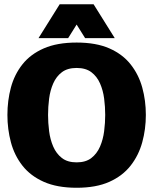

<svg xmlns="http://www.w3.org/2000/svg" viewBox="-20 -877 724 907"><path d="M342 10Q250 10 187 -18Q124 -46 86 -94.5Q48 -143 31.5 -205Q15 -267 15 -334Q15 -402 31.5 -463.5Q48 -525 86 -573Q124 -621 187 -648.5Q250 -676 342 -676Q434 -676 496.5 -648.5Q559 -621 597 -573Q635 -525 652 -463.5Q669 -402 669 -334Q669 -267 652 -205Q635 -143 597 -94.5Q559 -46 496.5 -18Q434 10 342 10ZM342 -110Q385 -110 411.5 -130.5Q438 -151 452.5 -184.5Q467 -218 472 -257.5Q477 -297 477 -334Q477 -372 472 -411Q467 -450 452.5 -483Q438 -516 411.5 -536Q385 -556 342 -556Q299 -556 272.5 -536Q246 -516 231.5 -483Q217 -450 212 -411Q207 -372 207 -334Q207 -297 212 -257.5Q217 -218 231.5 -184.5Q246 -151 272.5 -130.5Q299 -110 342 -110ZM162 -697 262 -857H422L522 -697H382L342 -761L302 -697Z"/></svg>

Font: Epunda Sans Black
Style: Regular
Weight: 900
Designer: Simon Atzbach
Foundry: typofactur
Version: Version 2.204; ttfautohint (v1.8.4.7-5d5b)